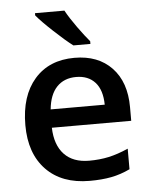

<svg xmlns="http://www.w3.org/2000/svg" viewBox="-54 -811 685 867"><g transform="rotate(-5 288.0 -378.0)"><path d="M49.8 0ZM317.9 9.8Q191.9 9.8 120.8 -63.7Q49.8 -137.2 49.8 -266.1Q49.8 -398.4 115.7 -474.1Q181.6 -549.8 296.9 -549.8Q403.8 -549.8 465.8 -484.9Q527.8 -419.9 527.8 -306.2V-244.1H168Q170.4 -165.5 210.4 -123.3Q250.5 -81.1 323.2 -81.1Q371.1 -81.1 412.4 -90.1Q453.6 -99.1 501 -120.1V-26.9Q459 -6.8 416 1.5Q373 9.8 317.9 9.8ZM296.9 -462.9Q242.2 -462.9 209.2 -428.2Q176.3 -393.6 169.9 -327.1H415Q414.1 -394 382.8 -428.5Q351.6 -462.9 296.9 -462.9ZM297.4 -606Q263.7 -631.3 212.2 -679.4Q160.6 -727.5 137.2 -755.9V-766.1H270.5Q289.1 -731.9 321 -687.5Q353 -643.1 374.5 -618.2V-606Z"/></g></svg>

Font: Open Sans Semibold
Style: Regular
Weight: 600
Foundry: Ascender Corporation
Version: Version 1.10; ttfautohint (v1.5.65-e2d9)